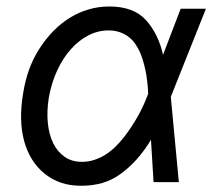

<svg xmlns="http://www.w3.org/2000/svg" viewBox="-20 -573 679 604"><path d="M52.6 -278.4Q58.9 -319.2 71.6 -354.2Q84.2 -389.2 104.4 -420.5Q124.3 -451.3 148.4 -475.9Q172.6 -500.4 200.3 -517.4Q228 -534.4 259.1 -543.5Q290.1 -552.6 323.9 -552.6Q400.6 -552.6 439.3 -509.6Q478 -466.6 492.9 -400.6L548.3 -545.5H627.8L518.5 -271.3L517.4 -267.4L542.6 0H463.1L454.9 -133.2Q415.5 -67.5 361.9 -27.7Q333.1 -6.4 302.2 2.5Q271.3 11.4 235.8 11.4Q200.3 11.4 172.1 1.8Q143.8 -7.8 120.4 -26.6Q73.9 -64.3 56.1 -128.9Q38.4 -193.5 52.6 -278.4ZM237.2 -63.9Q257.5 -63.9 275.9 -69.8Q294.4 -75.6 311.1 -86.1Q327.8 -96.6 342.7 -111Q357.6 -125.4 370.7 -142.4Q383.9 -159.4 395.2 -177Q406.6 -194.6 416 -211.6Q425.4 -228.7 432.5 -244.7Q439.6 -260.7 444.6 -274.1L446 -278.1V-279.8Q445.7 -292.3 444.2 -307Q442.8 -321.7 440.2 -337.7Q437.5 -353.7 433.2 -370.4Q429 -387.1 422.6 -403.1Q416.2 -419 407.1 -432.7Q398.1 -446.4 385.7 -456.1Q373.2 -465.9 357.2 -471.6Q341.3 -477.3 321 -477.3Q288 -477.3 257.6 -461.5Q227.3 -445.7 202.4 -417.6Q177.6 -389.6 159.6 -350.7Q141.7 -311.8 133.5 -265.6Q126.8 -222.7 130.5 -185.7Q134.2 -148.8 147.7 -121.8Q161.2 -94.8 183.8 -79.4Q206.3 -63.9 237.2 -63.9Z"/></svg>

Font: Inter P
Style: Italic
Weight: 400
Italic angle: -9.40001°
Designer: Rasmus Andersson
Foundry: rsms
Version: Version 3.018;git-588b23468